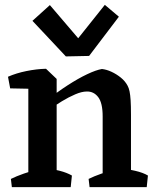

<svg xmlns="http://www.w3.org/2000/svg" viewBox="-20 -773 649 793"><path d="M97 0V-447L170 -489L214 -447V0ZM404 0V-292Q404 -348 385.5 -372Q367 -396 338 -395Q318 -395 291 -383.5Q264 -372 236 -355Q208 -338 184 -320L170 -356Q215 -392 259 -420.5Q303 -449 340 -466.5Q377 -484 401 -488Q420 -486 440.5 -476.5Q461 -467 479 -452.5Q497 -438 507 -419Q512 -410 515 -396Q518 -382 519.5 -359Q521 -336 521 -299V0ZM22 -408 13 -456Q47 -471 89 -479.5Q131 -488 170 -489L178 -449L123 -406ZM29 0 25 -34Q47 -45 78.5 -56Q110 -67 132 -72L119 0ZM162 0 171 -79Q198 -75 227 -67.5Q256 -60 277 -48L272 0ZM350 0 346 -34Q368 -45 399.5 -56Q431 -67 453 -72L440 0ZM469 0 478 -79Q506 -75 538.5 -67.5Q571 -60 591 -48L586 0ZM252 -540 114 -687 186 -752 303 -615 413 -753 471 -704 348 -542Z"/></svg>

Font: Eczar Medium
Style: Regular
Weight: 500
Designer: Vaibhav Singh
Foundry: Rosetta Type Foundry
Version: Version 2.000